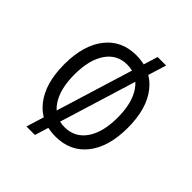

<svg xmlns="http://www.w3.org/2000/svg" viewBox="-180 -674 859 859"><g transform="rotate(45 250.0 -244.5)"><path d="M179.7 72.3H126L321.3 -562.5H375ZM249 -501Q343.8 -501 397.5 -432.6Q451.2 -364.3 451.2 -244.1Q451.2 -124 397.5 -55.7Q343.8 12.7 249 12.7Q155.3 12.7 102.1 -55.7Q48.8 -124 48.8 -244.1Q48.8 -364.3 102.1 -432.6Q155.3 -501 249 -501ZM249 -45.9Q313.5 -45.9 350.1 -98.6Q386.7 -151.4 386.7 -244.1Q386.7 -336.9 350.1 -389.6Q313.5 -442.4 249 -442.4Q185.5 -442.4 149.4 -389.6Q113.3 -336.9 113.3 -244.1Q113.3 -151.4 149.4 -98.6Q185.5 -45.9 249 -45.9Z"/></g></svg>

Font: Lohit Devanagari
Style: Regular
Weight: 400
Version: 2.95.4